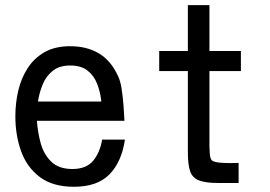

<svg xmlns="http://www.w3.org/2000/svg" viewBox="-20 -715 1040 739"><path d="M264.6 3.9Q183.6 3.9 133.8 -33.2Q84 -70.3 61.5 -132.3Q39.1 -194.3 39.1 -267.6Q39.1 -318.4 50.3 -366.2Q61.5 -414.1 86.4 -452.6Q111.3 -491.2 151.4 -514.2Q191.4 -537.1 250 -537.1Q313.5 -537.1 359.4 -510.3Q405.3 -483.4 432.6 -425.8Q443.4 -405.3 448.2 -372.6Q453.1 -339.8 455.6 -306.6Q458 -273.4 459 -250H122.1Q125 -206.1 136.7 -163.6Q148.4 -121.1 177.2 -92.8Q206.1 -64.5 258.8 -64.5Q312.5 -64.5 338.9 -96.7Q365.2 -128.9 373 -177.7H460.9Q448.2 -91.8 401.4 -43.9Q354.5 3.9 264.6 3.9ZM126 -324.2H370.1Q366.2 -360.4 354 -392.1Q341.8 -423.8 316.9 -443.4Q292 -462.9 250 -462.9Q209 -462.9 183.6 -442.9Q158.2 -422.9 145 -391.6Q131.8 -360.4 126 -324.2Z M819.3 -10.7Q771.5 -10.7 746.1 -20.5Q720.7 -30.3 711.9 -55.7Q703.1 -81.1 703.1 -128.9V-441.4H592.8V-518.6H703.1V-695.3H786.1V-518.6H907.2V-441.4H786.1V-150.4Q786.1 -141.6 787.6 -122.1Q789.1 -102.5 796.9 -96.7Q805.7 -90.8 826.7 -88.9Q847.7 -86.9 868.7 -87.4Q889.6 -87.9 898.4 -87.9V-10.7Z"/></svg>

Font: Kosugi
Style: Regular
Weight: 400
Version: Version 4.002